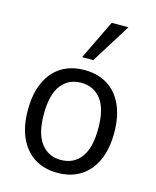

<svg xmlns="http://www.w3.org/2000/svg" viewBox="-113 -823 738 910"><g transform="rotate(15 255.5 -368.0)"><path d="M255.5 8.9Q190.5 8.9 143.2 -20.9Q95.9 -50.8 70.1 -107Q44.2 -163.2 44.2 -243.4Q44.2 -323.6 70.1 -380.1Q95.9 -436.6 143.2 -465.9Q190.5 -495.3 255.5 -495.3Q321.2 -495.3 368.6 -465.9Q416 -436.6 441.8 -380.1Q467.7 -323.6 467.7 -243.4Q467.7 -163.2 441.8 -107Q416 -50.8 368.6 -20.9Q321.2 8.9 255.5 8.9ZM255.5 -54.4Q317.9 -54.4 353.6 -101.2Q389.4 -148 389.4 -243.9Q389.4 -340.5 353.6 -386.7Q317.9 -432.9 255.5 -432.9Q194.6 -432.9 158.5 -386.7Q122.5 -340.5 122.5 -243.9Q122.5 -148 158.5 -101.2Q194.6 -54.4 255.5 -54.4ZM227.9 -551.3 321.2 -744.8H403.2L282.5 -551.3Z"/></g></svg>

Font: Nunito Sans 12pt ExtraLight SemiCondensed
Style: Regular
Weight: 200
Width: 4
Version: Version 3.101;gftools[0.9.27]